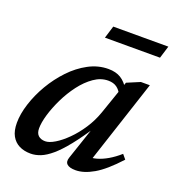

<svg xmlns="http://www.w3.org/2000/svg" viewBox="-119 -721 756 827"><g transform="rotate(20 259.0 -307.5)"><path d="M275 -31.5 331 -197.5H339.5Q299 -135 266.5 -94.5Q234 -54 207.2 -31.2Q180.5 -8.5 157.2 0.8Q134 10 112 10Q82 10 59.5 -1.2Q37 -12.5 24.2 -35.5Q11.5 -58.5 11.5 -95Q11.5 -135.5 26.8 -183.2Q42 -231 69.2 -277.5Q96.5 -324 133 -362.5Q169.5 -401 213 -424.2Q256.5 -447.5 303.5 -447.5Q338 -447.5 361 -433.2Q384 -419 401 -389.5L382 -360Q375 -377.5 359.5 -388.8Q344 -400 320 -400Q286 -400 254.8 -378.2Q223.5 -356.5 197 -321.5Q170.5 -286.5 151 -246.2Q131.5 -206 120.5 -168.8Q109.5 -131.5 109.5 -105Q109.5 -83 121.2 -72.2Q133 -61.5 153 -61.5Q171 -61.5 196.8 -77Q222.5 -92.5 250 -119.8Q277.5 -147 301.5 -183.5Q325.5 -220 340 -261.5L394 -417.5L453.5 -442.5H494.5L361 -36L347 -63Q366 -61 389 -67.5Q412 -74 437 -88.5Q462 -103 487.5 -125.5L504.5 -105Q446 -41 401 -15Q356 11 318.5 11Q290 11 278.8 0.2Q267.5 -10.5 275 -31.5ZM242.5 -569 260 -626H512.5L495 -569Z"/></g></svg>

Font: Newsreader 16pt 16pt Medium
Style: Italic
Weight: 500
Italic angle: -17°
Version: Version 1.003